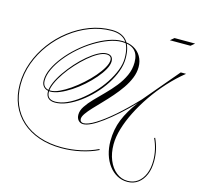

<svg xmlns="http://www.w3.org/2000/svg" viewBox="-277 -1180 1971 1916"><g transform="rotate(15 709.0 -222.0)"><path d="M1401 262Q1401 147 1351 40L1360 35Q1411 144 1411 263Q1411 344 1385.5 404Q1360 464 1313.5 498Q1267 532 1204 532Q1146 532 1097 505Q1048 478 1012 430Q976 382 956.5 318Q937 254 937 181Q937 61 978.5 -42Q1020 -145 1104 -255Q1028 -176 957 -113Q886 -50 824.5 -4.5Q763 41 713.5 65.5Q664 90 630 90Q599 90 579.5 68Q560 46 560 10Q560 -33 589.5 -77.5Q619 -122 665 -169.5Q711 -217 763.5 -269.5Q816 -322 862 -379.5Q908 -437 937.5 -501.5Q967 -566 967 -638Q967 -803 793 -803Q730 -803 658.5 -776.5Q587 -750 514 -705.5Q441 -661 375 -602.5Q309 -544 258 -480Q207 -416 177 -352Q147 -288 147 -232Q147 -192 168.5 -170.5Q190 -149 230 -149Q268 -149 319 -172.5Q370 -196 426 -235Q482 -274 536 -322.5Q590 -371 633.5 -421.5Q677 -472 703 -518Q729 -564 729 -597Q729 -643 676 -643Q640 -643 592.5 -617Q545 -591 493.5 -547Q442 -503 392.5 -448.5Q343 -394 303.5 -336.5Q264 -279 240.5 -226Q217 -173 217 -133Q217 -55 303 -55Q358 -55 419.5 -82Q481 -109 543.5 -156.5Q606 -204 663.5 -264.5Q721 -325 765 -392Q809 -459 835 -526Q861 -593 861 -652Q861 -771 813 -827Q765 -883 664 -883Q551 -883 443.5 -842Q336 -801 242 -728.5Q148 -656 77 -561Q6 -466 -34 -356.5Q-74 -247 -74 -132Q-74 -18 -35 74Q4 166 77 232Q150 298 252.5 333Q355 368 482 368Q581 368 677.5 347Q774 326 853 287L856 297Q776 336 678 357Q580 378 482 378Q353 378 249 342Q145 306 70.5 239Q-4 172 -44 78Q-84 -16 -84 -132Q-84 -248 -43.5 -359.5Q-3 -471 69 -567.5Q141 -664 236 -737Q331 -810 440 -851.5Q549 -893 664 -893Q769 -893 820 -833.5Q871 -774 871 -652Q871 -588 845.5 -518Q820 -448 776 -380Q732 -312 674.5 -252Q617 -192 553 -145.5Q489 -99 425 -72Q361 -45 302 -45Q256 -45 231.5 -68Q207 -91 207 -133Q207 -175 230.5 -229Q254 -283 294.5 -341.5Q335 -400 384.5 -455.5Q434 -511 487 -555.5Q540 -600 589 -626.5Q638 -653 676 -653Q710 -653 726.5 -636Q743 -619 743 -588Q743 -551 717 -504Q691 -457 647.5 -406.5Q604 -356 550 -308Q496 -260 438 -222Q380 -184 326 -161.5Q272 -139 230 -139Q187 -139 162 -163.5Q137 -188 137 -232Q137 -291 167.5 -355.5Q198 -420 250 -485.5Q302 -551 369 -610Q436 -669 509.5 -714.5Q583 -760 656 -786.5Q729 -813 793 -813Q863 -813 913 -786Q963 -759 990.5 -711.5Q1018 -664 1018 -603Q1018 -546 995 -489Q972 -432 934 -377Q896 -322 851 -270.5Q806 -219 761 -172.5Q716 -126 678 -85.5Q640 -45 617 -12Q594 21 594 45Q594 61 604 70.5Q614 80 630 80Q675 80 751.5 33Q828 -14 926.5 -99.5Q1025 -185 1134 -301L1438 -661H1493Q1406 -591 1328 -505.5Q1250 -420 1186 -326.5Q1122 -233 1075 -139.5Q1028 -46 1002 42Q976 130 976 205Q976 296 1005.5 367.5Q1035 439 1087 480.5Q1139 522 1204 522Q1264 522 1308 489.5Q1352 457 1376.5 398.5Q1401 340 1401 262ZM1250 -943 1289 -976H1502L1463 -943Z"/></g></svg>

Font: Ballet 24pt
Style: Regular
Weight: 400
Designer: Maximiliano R. Sproviero
Foundry: Omnibus-Type
Version: Version 1.100